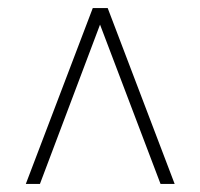

<svg xmlns="http://www.w3.org/2000/svg" viewBox="-20 -729 497 476"><path d="M44 -273 210 -709H247L413 -273H378L228 -668L79 -273Z"/></svg>

Font: Georama ExtraLight
Style: Regular
Weight: 250
Version: Version 1.001